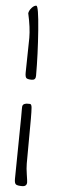

<svg xmlns="http://www.w3.org/2000/svg" viewBox="-61 -790 289 958"><g transform="rotate(5 84.0 -311.5)"><path d="M103 -198 102 26Q102 49 107 80.5Q112 112 112 119Q112 140 88.5 140Q65 140 57.5 134.5Q50 129 50 108Q50 108 54 -202Q54 -230 54 -244Q54 -258 55.5 -260.5Q57 -263 58.5 -265Q60 -267 62 -268Q64 -269 67 -270Q73 -272 79 -272H92Q100 -272 101.5 -254Q103 -236 103 -198ZM57 -425 60 -600Q60 -651 44 -722Q46 -736 58 -749.5Q70 -763 81 -763Q92 -763 101 -643Q110 -523 110 -414Q110 -393 90.5 -393Q71 -393 64 -398Q57 -403 57 -425Z"/></g></svg>

Font: Dr Sugiyama
Style: Regular
Weight: 400
Designer: Alejandro Paul
Foundry: Alejandro Paul
Version: Version 1.000